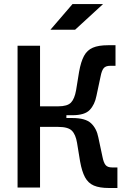

<svg xmlns="http://www.w3.org/2000/svg" viewBox="-20 -917 626 939"><path d="M261.2 -353.5 264.6 -397Q309.6 -397 327.1 -415.3Q344.7 -433.6 352.1 -475.6L366.7 -565.4Q375.5 -615.2 390.9 -643.6Q406.2 -671.9 434.1 -683.8Q461.9 -695.8 507.8 -695.8H544.9V-595.2H519Q496.6 -595.2 487.1 -583.5Q477.5 -571.8 472.2 -544.4L451.7 -448.2Q443.4 -405.3 418.9 -379.4Q394.5 -353.5 334 -353.5ZM65.9 0V-693.4H175.8V0ZM144 -296.4V-397H304.7V-296.4ZM512.7 2.4Q466.8 2.4 439 -9.5Q411.1 -21.5 395.8 -50Q380.4 -78.6 371.6 -127.9L356.9 -217.8Q350.1 -259.3 331.5 -277.8Q313 -296.4 264.6 -296.4L261.2 -339.8H334Q397.9 -339.8 425.3 -314.2Q452.6 -288.6 460.9 -245.1L481.4 -148.9Q486.8 -121.6 496.3 -109.9Q505.9 -98.1 528.3 -98.1H554.2V2.4ZM226.6 -771.5 334.5 -897H483.9L347.2 -771.5Z"/></svg>

Font: Cascadia Code Medium
Style: Regular
Weight: 500
Monospace: yes
Designer: Aaron Bell
Foundry: Saja Typeworks
Version: Version 2407.024